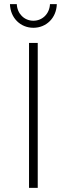

<svg xmlns="http://www.w3.org/2000/svg" viewBox="-20 -906 322 926"><path d="M61 -886H28C30 -819 79 -772 141 -772C203 -772 252 -819 254 -886H221C219 -840 185 -806 141 -806C97 -806 63 -840 61 -886ZM120 -699V0H162V-699Z"/></svg>

Font: Montserrat arm ExtraLight
Style: Regular
Weight: 275
Designer: Julieta Ulanovsky
Foundry: Julieta Ulanovsky
Version: Version 6.000;PS 006.000;hotconv 1.0.88;makeotf.lib2.5.64775